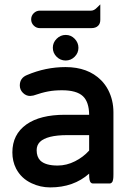

<svg xmlns="http://www.w3.org/2000/svg" viewBox="-20 -817 589 857"><path d="M377.9 -213.9H281.2Q234.4 -213.9 203.6 -206.1Q172.9 -198.2 158.2 -183.6Q143.6 -168.9 143.6 -146.5Q143.6 -117.2 159.7 -100.6Q182.6 -78.1 237.3 -78.1Q277.3 -78.1 314.9 -97.2Q351.6 -115.7 377.9 -145ZM35.2 -136.7Q35.2 -217.3 98.1 -261.7Q159.2 -304.7 269.5 -304.7H377.9Q377.4 -361.8 350.1 -387.7Q321.8 -414.1 256.8 -414.1Q222.7 -414.1 195.1 -408.9Q167.5 -403.8 128.9 -390.6L114.7 -388.7H114.3Q96.2 -388.7 82.3 -402.6Q68.4 -416.5 68.4 -435.5Q68.4 -468.8 100.1 -481.9Q183.6 -517.6 272.5 -517.6Q372.6 -517.6 431.2 -459Q450.2 -439.9 462.9 -415.5Q486.3 -370.1 486.3 -315.4V-39.1Q486.3 -23.9 485.1 -17.3Q483.9 -10.7 482.7 -7.6Q481.4 -4.4 479.5 -2.7Q477.5 -1 476.1 0Q473.1 2 469.7 2H394.5Q389.2 2 385.3 -2Q381.3 -5.9 379.6 -14.9Q377.9 -23.9 377.9 -39.1V-42Q308.6 19.5 204.1 19.5Q160.2 19.5 121.1 1Q74.7 -20.5 51.8 -64.5Q35.2 -97.2 35.2 -136.7ZM273.4 -661.1Q296.9 -661.1 313.5 -643.8Q330.1 -626.5 330.1 -603.5Q330.1 -580.6 313.2 -563.7Q296.4 -546.9 272.9 -546.9Q249.5 -546.9 232.7 -563.7Q215.8 -580.6 215.8 -603.8Q215.8 -627 232.9 -644Q250 -661.1 273.4 -661.1ZM158.2 -769.5H386.7Q399.9 -769.5 412.6 -782.7L427.7 -797.4V-728.5Q427.7 -711.4 418 -702.1Q407.7 -691.4 386.7 -691.4H158.2Q142.1 -691.4 130.6 -702.9Q119.1 -714.4 119.1 -730.5Q119.1 -746.6 130.6 -758.1Q142.1 -769.5 158.2 -769.5Z"/></svg>

Font: YuPearl-SemiBold
Style: SemiBold
Weight: 600
Designer: Max Yao
Foundry: Max-Everyday
Version: Version 1.011; ttfautohint (v1.8.3)